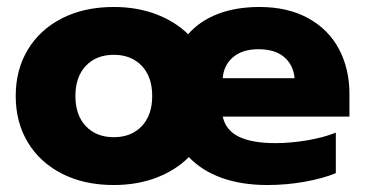

<svg xmlns="http://www.w3.org/2000/svg" viewBox="-20 -515 1046 550"><path d="M981 -181H618Q627 -141 665 -123Q703 -105 769 -105Q813 -105 860 -113Q907 -121 942 -135V-19Q906 -4 853.5 5.5Q801 15 746 15Q672 15 615 -5.5Q558 -26 521 -65Q483 -27 428 -6Q373 15 306 15Q221 15 157.5 -17.5Q94 -50 59.5 -107.5Q25 -165 25 -240Q25 -315 59.5 -372.5Q94 -430 157.5 -462.5Q221 -495 306 -495Q372 -495 426.5 -474.5Q481 -454 519 -417Q552 -455 604 -475Q656 -495 723 -495Q805 -495 863.5 -462.5Q922 -430 951.5 -373.5Q981 -317 981 -246ZM824 -291Q820 -330 793.5 -352Q767 -374 720 -374Q675 -374 648 -351.5Q621 -329 618 -291ZM416 -240Q416 -295 386 -326.5Q356 -358 306 -358Q256 -358 226 -326.5Q196 -295 196 -240Q196 -185 226 -153.5Q256 -122 306 -122Q356 -122 386 -153.5Q416 -185 416 -240Z"/></svg>

Font: Readiness
Style: Bold
Weight: 700
Designer: Katatrad Team
Foundry: CadsonDemak
Version: Version 1.00;January 16, 2020;FontCreator 12.0.0.2550 64-bit